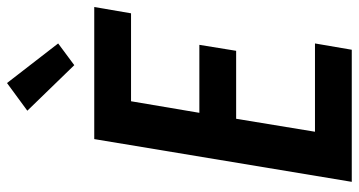

<svg xmlns="http://www.w3.org/2000/svg" viewBox="-258 -766 1024 548"><g transform="rotate(-90 254.0 -492.0)"><path d="M9 0 131 -735H508L490 -630H239L206 -435H400L383 -330H189L152 -105H404L386 0ZM342 -792 212 -926 291 -984 404 -838Z"/></g></svg>

Font: Iosevka Curly XBdObl
Style: Regular
Weight: 800
Italic angle: -9°
Monospace: yes
Designer: Belleve Invis
Foundry: Belleve Invis
Version: Version 11.1.0; ttfautohint (v1.8.3)